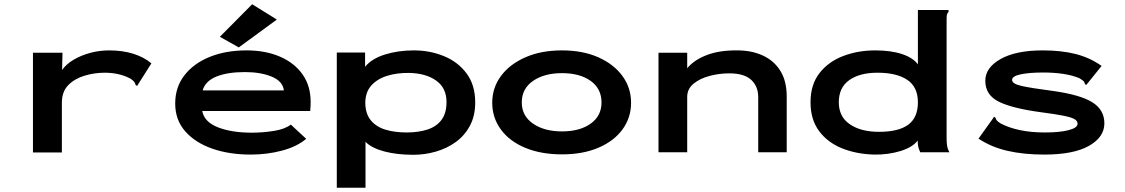

<svg xmlns="http://www.w3.org/2000/svg" viewBox="-20 -716 5290 903"><path d="M135 -468H274L272 -387Q292 -415 327 -435.5Q362 -456 405 -467.5Q448 -479 493 -479Q557 -479 607.5 -463Q658 -447 692 -418L630 -320L625 -312L618 -316Q616 -324 611.5 -330.5Q607 -337 594 -346Q541 -374 473 -374Q424 -374 377.5 -360Q331 -346 301 -315.5Q271 -285 271 -233V1H135Z M1159 11Q1058 11 978 -17Q898 -45 851 -98.5Q804 -152 804 -229Q804 -306 847.5 -362Q891 -418 966.5 -448.5Q1042 -479 1140 -479Q1229 -479 1297 -449.5Q1365 -420 1403 -366Q1441 -312 1441 -237Q1441 -216 1439 -194H931Q941 -142 1005.5 -117Q1070 -92 1164 -92Q1214 -92 1266.5 -100Q1319 -108 1348 -130L1420 -63Q1376 -26 1306 -7.5Q1236 11 1159 11ZM933 -291H1315Q1310 -334 1258 -355.5Q1206 -377 1132 -377Q1050 -377 998 -356Q946 -335 933 -291ZM1103 -493 1014 -543 1166 -696 1282 -624Z M1564 167V-469H1697V-402Q1728 -440 1790 -459.5Q1852 -479 1927 -479Q2002 -479 2068 -452Q2134 -425 2174.5 -370.5Q2215 -316 2215 -234Q2215 -171 2190 -124.5Q2165 -78 2123.5 -48Q2082 -18 2030 -3Q1978 12 1924 12Q1846 12 1786.5 -4Q1727 -20 1699 -49V167ZM1893 -93Q1947 -93 1989.5 -106.5Q2032 -120 2056 -151.5Q2080 -183 2080 -236Q2080 -302 2032 -336.5Q1984 -371 1906 -373Q1848 -374 1801 -359.5Q1754 -345 1726 -313.5Q1698 -282 1698 -231Q1699 -180 1724.5 -149.5Q1750 -119 1793.5 -106Q1837 -93 1893 -93Z M2623 10Q2525 10 2451 -20.5Q2377 -51 2336 -106.5Q2295 -162 2295 -233Q2295 -303 2336 -358.5Q2377 -414 2451 -446.5Q2525 -479 2623 -479Q2721 -479 2794 -446.5Q2867 -414 2907.5 -358.5Q2948 -303 2948 -233Q2948 -162 2907.5 -107Q2867 -52 2794 -21Q2721 10 2623 10ZM2623 -98Q2707 -98 2758 -134.5Q2809 -171 2809 -234Q2809 -299 2758 -335.5Q2707 -372 2623 -372Q2540 -372 2487 -335.5Q2434 -299 2434 -234Q2434 -171 2487 -134.5Q2540 -98 2623 -98Z M3077 0V-468H3212V-395Q3244 -434 3304 -457Q3364 -480 3448 -479Q3515 -479 3567.5 -455Q3620 -431 3650 -383Q3680 -335 3680 -262V0H3546V-259Q3546 -310 3513 -340.5Q3480 -371 3410 -371Q3363 -371 3317.5 -359Q3272 -347 3242 -322.5Q3212 -298 3212 -260V0Z M4092 11Q4008 9 3940 -18.5Q3872 -46 3832 -100Q3792 -154 3792 -235Q3792 -318 3834 -372Q3876 -426 3945.5 -452.5Q4015 -479 4096 -479Q4171 -479 4223 -461.5Q4275 -444 4297 -413V-669H4441V-660Q4435 -654 4433.5 -647Q4432 -640 4432 -623V-65Q4432 -49 4434 -33Q4436 -17 4445 0H4308Q4301 -15 4298.5 -26.5Q4296 -38 4296 -55Q4272 -23 4214.5 -5.5Q4157 12 4092 11ZM4114 -96Q4206 -96 4251.5 -129.5Q4297 -163 4297 -235Q4297 -307 4247 -340.5Q4197 -374 4107 -374Q4023 -374 3974 -339Q3925 -304 3925 -235Q3925 -167 3977 -131.5Q4029 -96 4114 -96Z M4891 11Q4795 11 4718.5 -6.5Q4642 -24 4582 -64L4650 -159L4655 -167L4662 -162Q4664 -154 4669 -148.5Q4674 -143 4687 -135Q4725 -115 4777 -104Q4829 -93 4894 -93Q4965 -93 5006.5 -104Q5048 -115 5048 -134Q5048 -147 5034 -155.5Q5020 -164 4983 -171.5Q4946 -179 4877 -188Q4742 -206 4678 -237.5Q4614 -269 4614 -336Q4614 -398 4686 -438.5Q4758 -479 4884 -479Q4972 -479 5039 -462Q5106 -445 5161 -406L5095 -324L5088 -316L5082 -322Q5081 -330 5076 -334.5Q5071 -339 5057 -348Q5024 -362 4980.5 -368.5Q4937 -375 4887 -375Q4822 -375 4781 -366.5Q4740 -358 4740 -340Q4740 -322 4783.5 -312Q4827 -302 4934 -288Q5062 -270 5118 -234.5Q5174 -199 5174 -136Q5174 -71 5101.5 -30Q5029 11 4891 11Z"/></svg>

Font: Inconsolata ExtraExpanded ExtraBold
Style: Regular
Weight: 800
Width: 8
Monospace: yes
Designer: Raph Levien, Cyreal, Brenton Simpson
Foundry: Raph Levien, Cyreal, Google
Version: Version 3.001; ttfautohint (v1.8.2.53-6de2)